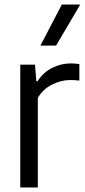

<svg xmlns="http://www.w3.org/2000/svg" viewBox="-20 -828 376 848"><path d="M69.5 0V-542.5H134.5L140.5 -469.5H146Q171.5 -509 211 -528.5Q250.5 -548 293.5 -548Q304.5 -548 313.5 -547Q322.5 -546 330.5 -545V-472Q320 -473.5 310.5 -474Q301 -474.5 289.5 -474.5Q250.5 -474.5 210.5 -454.8Q170.5 -435 147 -396V0ZM158.5 -626.5 253 -808H334.5L227.5 -626.5Z"/></svg>

Font: Encode Sans SemiCondensed SemiCondensed
Style: Regular
Weight: 400
Width: 4
Designer: Multiple Designers
Foundry: Impallari Type
Version: Version 3.000; ttfautohint (v1.8.3) -l 8 -r 50 -G 200 -x 14 